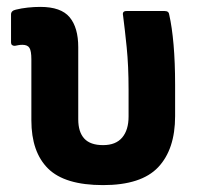

<svg xmlns="http://www.w3.org/2000/svg" viewBox="-20 -526 578 557"><path d="M279 11Q168 11 119.5 -37Q71 -85 71 -177V-354Q71 -378 65.5 -387Q60 -396 45 -396Q39 -396 33.5 -395Q28 -394 23 -393Q12 -393 12 -403V-484Q12 -495 26 -498Q42 -502 60.5 -504Q79 -506 97 -506Q157 -506 182 -476Q207 -446 207 -389V-180Q207 -143 224.5 -124Q242 -105 279 -105Q316 -105 334.5 -127Q353 -149 353 -188V-266Q353 -335 347.5 -389Q342 -443 337 -481Q334 -494 347 -494H458Q470 -494 471 -483Q479 -448 483.5 -396.5Q488 -345 488 -280V-189Q488 -93 439 -41Q390 11 279 11Z"/></svg>

Font: Sofia Sans Semi Condensed ExtraBold
Style: Regular
Weight: 800
Designer: Botio Nikoltchev, Ani Petrova
Foundry: lettersoup
Version: Version 4.100